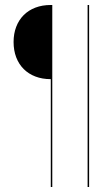

<svg xmlns="http://www.w3.org/2000/svg" viewBox="-20 -719 411 769"><path d="M183.4 -699H189.4V30H183.4V-402Q149.4 -402 121.9 -412.5Q94.4 -423 74.9 -442.5Q55.4 -462 44.9 -489.5Q34.4 -517 34.4 -551Q34.4 -584 44.9 -611.5Q55.4 -639 74.9 -658.5Q94.4 -678 121.9 -688.5Q149.4 -699 183.4 -699ZM330.9 -699H336.9V30H330.9Z"/></svg>

Font: Moniqa Black
Style: Regular
Weight: 900
Designer: Rajesh Rajput
Foundry: Rajesh Rajput
Version: Version 1.000